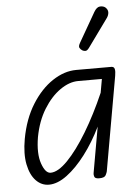

<svg xmlns="http://www.w3.org/2000/svg" viewBox="-55 -822 633 874"><g transform="rotate(-5 261.5 -385.0)"><path d="M133.5 9Q99.5 9 74.2 -17.2Q49 -43.5 39.2 -92.2Q29.5 -141 41.5 -208Q58 -298.5 99 -364Q140 -429.5 193.8 -465Q247.5 -500.5 302 -500.5H462.5Q475 -500.5 477.5 -489.2Q480 -478 476.5 -458.5L400.5 -28Q399.5 -23 393.8 -11.5Q388 0 364 0Q345 0 341.8 -9Q338.5 -18 340 -25.5L377 -235Q343.5 -166 301.5 -110.8Q259.5 -55.5 216 -23.2Q172.5 9 133.5 9ZM145.5 -44.5Q179.5 -44.5 223.8 -90Q268 -135.5 315 -213.2Q362 -291 404 -387.5L415 -449.5H307Q266 -449.5 223.8 -420Q181.5 -390.5 148.5 -337Q115.5 -283.5 102 -211Q89.5 -136.5 105.5 -90.5Q121.5 -44.5 145.5 -44.5ZM337.5 -587Q329.5 -592 325.5 -599.5Q321.5 -607 330.5 -622.5L407.5 -756.5Q420 -778 435.2 -778.8Q450.5 -779.5 459.5 -772Q471 -761.5 470.5 -748.8Q470 -736 461.5 -724L369 -596Q360 -583.5 352.2 -583.2Q344.5 -583 337.5 -587Z"/></g></svg>

Font: Edu AU VIC WA NT Pre
Style: Regular
Weight: 400
Designer: Tina and Corey Anderson, Eben Sorkin, Mirko Velimirovic
Foundry: Google for Education
Version: Version 1.001